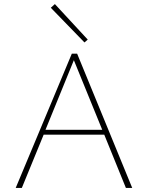

<svg xmlns="http://www.w3.org/2000/svg" viewBox="-20 -921 725 941"><path d="M410 -727 394 -713 229 -883 249 -901ZM597 0 491 -261H194L87 0H57L332 -658H358L628 0ZM203 -285H481L342 -626Z"/></svg>

Font: EauTestInfant Extralight
Style: Regular
Weight: 250
Designer: Christian Thalmann (Catharsis Fonts)
Version: Version 0.001;PS 000.001;hotconv 1.0.88;makeotf.lib2.5.64775